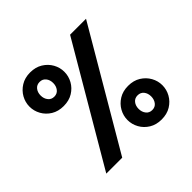

<svg xmlns="http://www.w3.org/2000/svg" viewBox="-176 -922 1119 1119"><g transform="rotate(-45 383.0 -363.0)"><path d="M528.8 -721.7H660.2L236.8 0H105.5ZM701.2 -133.3Q701.2 -97.7 683.6 -65.9Q666 -34.2 633.8 -14.4Q601.6 5.4 557.1 5.4Q513.2 5.4 481 -14.4Q448.7 -34.2 431.2 -65.9Q413.6 -97.7 413.6 -133.3Q413.6 -168.9 431.2 -200.4Q448.7 -231.9 481 -252Q513.2 -272 557.1 -272Q601.6 -272 633.8 -252Q666 -231.9 683.6 -200.4Q701.2 -168.9 701.2 -133.3ZM608.9 -133.3Q608.9 -159.2 595 -176.5Q581.1 -193.8 557.1 -193.8Q533.2 -193.8 519.3 -176.5Q505.4 -159.2 505.4 -133.3Q505.4 -107.9 519.3 -90.1Q533.2 -72.3 557.1 -72.3Q581.5 -72.3 595.2 -90.1Q608.9 -107.9 608.9 -133.3ZM352.5 -592.3Q352.5 -556.6 335 -524.9Q317.4 -493.2 285.2 -473.4Q252.9 -453.6 208.5 -453.6Q164.6 -453.6 132.3 -473.4Q100.1 -493.2 82.5 -524.9Q64.9 -556.6 64.9 -592.3Q64.9 -627.9 82.5 -659.4Q100.1 -690.9 132.3 -710.9Q164.6 -731 208.5 -731Q252.9 -731 285.2 -710.9Q317.4 -690.9 335 -659.4Q352.5 -627.9 352.5 -592.3ZM260.3 -592.3Q260.3 -618.2 246.3 -635.5Q232.4 -652.8 208.5 -652.8Q184.6 -652.8 170.7 -635.5Q156.7 -618.2 156.7 -592.3Q156.7 -566.9 170.7 -549.1Q184.6 -531.2 208.5 -531.2Q232.9 -531.2 246.6 -549.1Q260.3 -566.9 260.3 -592.3Z"/></g></svg>

Font: Estedad-FD ExtraBold
Style: Regular
Weight: 800
Designer: Amin Abedi
Version: Version 7.3